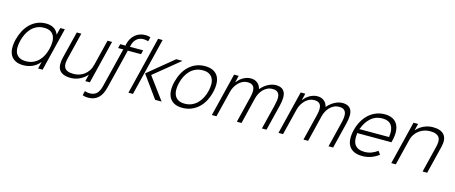

<svg xmlns="http://www.w3.org/2000/svg" viewBox="-54 -1666 6401 2701"><g transform="rotate(15 3146.0 -315.0)"><path d="M538 0H472L496 -98H494Q445 -40 384 -15Q323 10 259 10Q189 10 143 -13.5Q97 -37 73 -79Q49 -121 46.5 -179.5Q44 -238 61 -309Q79 -380 110.5 -440.5Q142 -501 187.5 -545.5Q233 -590 291 -615Q349 -640 420 -640Q483 -640 529.5 -614Q576 -588 600 -530H602L627 -630H693ZM556 -309Q569 -362 569.5 -410Q570 -458 554 -495Q538 -532 502.5 -553.5Q467 -575 408 -575Q349 -575 302.5 -553.5Q256 -532 221.5 -495Q187 -458 164 -410Q141 -362 128 -309Q115 -256 115 -209.5Q115 -163 132 -128.5Q149 -94 184.5 -74Q220 -54 279 -54Q337 -54 382.5 -74Q428 -94 462.5 -128.5Q497 -163 520 -209.5Q543 -256 556 -309Z M1226 0H1160L1184 -97H1182Q1136 -47 1075.5 -18.5Q1015 10 948 10Q885 10 843.5 -7Q802 -24 781 -55.5Q760 -87 757.5 -132.5Q755 -178 769 -235L867 -630H933L837 -240Q828 -202 826.5 -168.5Q825 -135 838.5 -109.5Q852 -84 884 -69.5Q916 -55 973 -55Q1015 -55 1054.5 -67.5Q1094 -80 1127 -104.5Q1160 -129 1185 -166.5Q1210 -204 1222 -254L1315 -630H1381Z M1565 -569H1485L1500 -629H1580L1577 -636L1581 -655Q1603 -743 1664 -794Q1725 -845 1815 -845Q1832 -845 1851.5 -841.5Q1871 -838 1885 -832L1869 -771Q1853 -776 1834 -779Q1815 -782 1801 -782Q1740 -782 1700.5 -747Q1661 -712 1647 -653L1643 -636L1638 -629H1834L1819 -569H1623L1625 -562L1485 4Q1459 113 1402 164Q1345 215 1257 215Q1231 215 1212 211.5Q1193 208 1176 200L1191 137Q1224 150 1261 150Q1325 150 1362 116Q1399 82 1419 3L1559 -563Z M2271 0H2177L1944 -323L2316 -629H2407L2034 -324V-321ZM1854 0H1788L1995 -840H2061Z M2937 -315Q2920 -244 2887.5 -184Q2855 -124 2808.5 -81Q2762 -38 2703 -14Q2644 10 2574 10Q2503 10 2456.5 -14Q2410 -38 2385.5 -81Q2361 -124 2358 -183.5Q2355 -243 2373 -315Q2391 -386 2423 -446Q2455 -506 2501 -549Q2547 -592 2605.5 -616Q2664 -640 2735 -640Q2805 -640 2852.5 -616Q2900 -592 2924.5 -549.5Q2949 -507 2952 -447Q2955 -387 2937 -315ZM2871 -315Q2884 -369 2883.5 -416Q2883 -463 2865.5 -498.5Q2848 -534 2812 -554.5Q2776 -575 2719 -575Q2661 -575 2615 -554.5Q2569 -534 2534.5 -498.5Q2500 -463 2476 -416Q2452 -369 2439 -315Q2426 -262 2426.5 -214.5Q2427 -167 2444.5 -131.5Q2462 -96 2498 -75.5Q2534 -55 2591 -55Q2648 -55 2694 -75.5Q2740 -96 2775 -131.5Q2810 -167 2834 -214Q2858 -261 2871 -315Z M3892 -376 3799 0H3732L3819 -351Q3830 -395 3836 -435.5Q3842 -476 3835 -507Q3828 -538 3804.5 -556.5Q3781 -575 3733 -575Q3692 -575 3658.5 -558.5Q3625 -542 3599 -515Q3573 -488 3555 -453Q3537 -418 3528 -381L3435 0H3367L3460 -377Q3470 -417 3473.5 -453Q3477 -489 3469 -516.5Q3461 -544 3437.5 -560Q3414 -576 3369 -576Q3334 -576 3301.5 -561Q3269 -546 3242 -519.5Q3215 -493 3194.5 -457.5Q3174 -422 3164 -380L3070 0H3003L3158 -630H3225L3201 -530H3203Q3243 -584 3296 -612Q3349 -640 3402 -640Q3460 -640 3498.5 -608.5Q3537 -577 3548 -526H3551Q3573 -552 3599 -573Q3625 -594 3653 -609Q3681 -624 3710 -632Q3739 -640 3766 -640Q3861 -640 3893.5 -576Q3926 -512 3892 -376Z M4862 -376 4769 0H4702L4789 -351Q4800 -395 4806 -435.5Q4812 -476 4805 -507Q4798 -538 4774.5 -556.5Q4751 -575 4703 -575Q4662 -575 4628.5 -558.5Q4595 -542 4569 -515Q4543 -488 4525 -453Q4507 -418 4498 -381L4405 0H4337L4430 -377Q4440 -417 4443.5 -453Q4447 -489 4439 -516.5Q4431 -544 4407.5 -560Q4384 -576 4339 -576Q4304 -576 4271.5 -561Q4239 -546 4212 -519.5Q4185 -493 4164.5 -457.5Q4144 -422 4134 -380L4040 0H3973L4128 -630H4195L4171 -530H4173Q4213 -584 4266 -612Q4319 -640 4372 -640Q4430 -640 4468.5 -608.5Q4507 -577 4518 -526H4521Q4543 -552 4569 -573Q4595 -594 4623 -609Q4651 -624 4680 -632Q4709 -640 4736 -640Q4831 -640 4863.5 -576Q4896 -512 4862 -376Z M5549 -310Q5547 -302 5545.5 -296Q5544 -290 5542 -284H5038L5044 -278Q5014 -55 5211 -55Q5262 -55 5309 -72Q5356 -89 5398 -121L5433 -73Q5380 -32 5320 -11Q5260 10 5194 10Q5120 10 5071.5 -14Q5023 -38 4998 -80.5Q4973 -123 4970.5 -182Q4968 -241 4985 -310Q5003 -383 5037 -444Q5071 -505 5118.5 -548.5Q5166 -592 5224.5 -616Q5283 -640 5351 -640Q5421 -640 5467.5 -615.5Q5514 -591 5538 -547.5Q5562 -504 5564.5 -443Q5567 -382 5549 -310ZM5496 -346 5491 -353Q5508 -455 5469 -515Q5430 -575 5335 -575Q5237 -575 5168.5 -515Q5100 -455 5063 -353L5055 -346Z M6239 -405 6139 0H6072L6167 -385Q6177 -426 6178 -460.5Q6179 -495 6164.5 -520.5Q6150 -546 6117.5 -560.5Q6085 -575 6028 -575Q5987 -575 5947 -562.5Q5907 -550 5873 -525.5Q5839 -501 5813 -463.5Q5787 -426 5775 -376L5682 0H5616L5771 -630H5838L5814 -533H5816Q5861 -584 5924 -612Q5987 -640 6053 -640Q6173 -640 6220 -579.5Q6267 -519 6239 -405Z"/></g></svg>

Font: TypoPRO Sinkin Sans
Style: 300 Light Italic
Weight: 300
Italic angle: -112°
Designer: Keith Bates
Foundry: K-Type
Version: Sinkin Sans (version 1.0)  by Keith Bates   •   © 2014   www